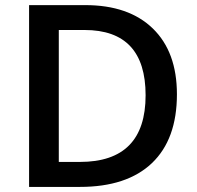

<svg xmlns="http://www.w3.org/2000/svg" viewBox="-20 -734 774 754"><path d="M674.8 -363.8Q674.8 -187 576.7 -93.5Q478.5 0 293.9 0H94.2V-713.9H314.9Q485.4 -713.9 580.1 -622.1Q674.8 -530.3 674.8 -363.8ZM551.8 -359.9Q551.8 -616.2 312 -616.2H210.9V-98.1H293.9Q551.8 -98.1 551.8 -359.9Z"/></svg>

Font: f1_4961           
Style: Regular
Weight: 600
Foundry: Ascender Corporation
Version: Version 1.10